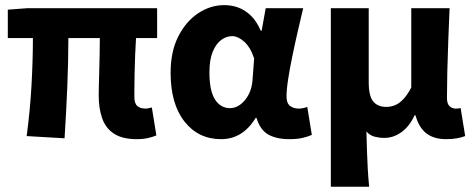

<svg xmlns="http://www.w3.org/2000/svg" viewBox="-20 -528 1840 745"><path d="M510.8 12Q455.5 12 423 -8.9Q390.6 -29.7 376.8 -68Q363 -106.3 363 -157.7Q363 -168.7 363.5 -192.8Q364 -217 365 -249Q366 -281.1 366.6 -315.1Q367.2 -349.1 367.4 -380.4H245.3Q245.3 -291.5 241.1 -191Q236.9 -90.4 230.5 8.6L83.5 0Q97 -101.5 102.4 -199.9Q107.7 -298.3 107.7 -380.4H10.3V-490.5L84.6 -496.1H589.7V-380.4H507.8Q505.8 -348.1 504.3 -311.9Q502.8 -275.6 502.2 -242.2Q501.6 -208.7 501.5 -184.4Q501.4 -160.2 501.4 -151.7Q501.4 -126.7 512.8 -116.7Q524.3 -106.6 545.8 -106.6Q550.8 -106.6 556.1 -108.1Q561.3 -109.6 569.2 -111L586.7 -2.6Q574.4 2.9 555.3 7.4Q536.2 12 510.8 12Z M838 12Q749.5 12 695.7 -56.6Q642 -125.1 642 -245.6Q642 -328.1 671.8 -386.7Q701.7 -445.3 749.1 -476.7Q796.4 -508.1 849.9 -508.1Q879.3 -508.1 905.1 -498.6Q930.8 -489 953.2 -467.6Q975.5 -446.3 991.6 -409.2H995.3L1011 -496.1H1156.4Q1146.4 -453.2 1135.1 -405Q1123.9 -356.8 1114.2 -309.3Q1104.4 -261.9 1098.1 -221.2Q1091.8 -180.5 1091.8 -152.4Q1091.8 -127.6 1105.5 -117.1Q1119.1 -106.6 1139.8 -106.6Q1147.1 -106.6 1155.4 -108.3Q1163.7 -110 1172.3 -113L1190 -4.6Q1176.4 1.7 1154.7 6.9Q1133 12 1103.2 12Q1051.5 12 1020 -6.6Q988.6 -25.2 975.5 -70.3H971.8Q921.7 12 838 12ZM872.9 -108.3Q894 -108.3 913.1 -122.7Q932.2 -137 944.8 -161.4Q957.4 -185.8 959.7 -215.2L966.1 -301.3Q959 -323.2 949 -339.7Q939 -356.2 927.4 -366.5Q915.9 -376.8 903.9 -382.3Q891.9 -387.8 880.8 -387.8Q859 -387.8 838.9 -373.4Q818.8 -359 805.7 -328Q792.6 -296.9 792.6 -247.2Q792.6 -175.5 814.3 -141.9Q836 -108.3 872.9 -108.3Z M1263.7 196.5V-496.1H1410.7V-208.7Q1410.7 -155.4 1428.2 -134.3Q1445.6 -113.2 1478.5 -113.2Q1497.6 -113.2 1514.1 -120.4Q1530.6 -127.6 1546.1 -144.4Q1561.6 -161.2 1575.8 -188.5V-496.1H1724.5Q1722 -438.1 1719.5 -373.1Q1716.9 -308.1 1715.6 -248.9Q1714.3 -189.7 1714.3 -148.2Q1714.3 -124.9 1724.5 -115.8Q1734.7 -106.6 1749.4 -106.6Q1754.1 -106.6 1757.7 -107.1Q1761.3 -107.6 1767.4 -108.6L1785 -0.2Q1773.2 4.9 1754.4 8.4Q1735.7 12 1711.2 12Q1663.1 12 1633.9 -10.9Q1604.8 -33.8 1592.3 -80.6H1588.7Q1569 -37.9 1538 -15.4Q1507.1 7.1 1470.9 7.1Q1452.3 7.1 1433.8 2.4Q1415.3 -2.3 1401.8 -17.9Q1402.6 21.5 1403.9 56.7Q1405.1 91.8 1406.9 125.5Q1408.7 159.2 1412.4 196.5Z"/></svg>

Font: Source Code Pro ExtraLight
Style: Regular
Weight: 200
Monospace: yes
Designer: Paul D. Hunt, Teo Tuominen
Foundry: Adobe
Version: Version 1.026;hotconv 1.1.0;makeotfexe 2.6.0